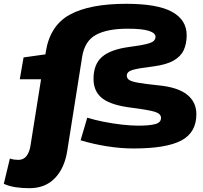

<svg xmlns="http://www.w3.org/2000/svg" viewBox="-77 -770 1070 1010"><path d="M84 -8 139 -353H27L47 -468L162 -484L164 -498Q186 -636 290.5 -693Q395 -750 587 -750Q752 -750 828.5 -707.5Q905 -665 905 -585Q905 -540 889.5 -506.5Q874 -473 836.5 -451.5Q799 -430 732 -421Q650 -411 620 -402Q590 -393 590 -372Q590 -357 604 -348.5Q618 -340 654 -334Q690 -328 757 -321Q859 -311 907.5 -272Q956 -233 956 -169Q956 -73 877 -31Q798 11 626 11Q558 11 485.5 -0.5Q413 -12 347 -32L382 -151Q420 -139 468 -129.5Q516 -120 564 -114.5Q612 -109 651 -109Q708 -109 739 -117Q770 -125 770 -150Q770 -172 737 -182Q704 -192 618 -203Q509 -216 462 -252Q415 -288 415 -355Q415 -432 460 -471Q505 -510 603 -523Q665 -531 694 -538.5Q723 -546 732 -555Q741 -564 741 -577Q741 -596 706.5 -607.5Q672 -619 594 -619Q487 -619 427.5 -586.5Q368 -554 355 -470L277 22Q263 114 212 167Q161 220 78 220Q40 220 6 215Q-28 210 -57 197L-25 64Q-14 68 -2 69.5Q10 71 20 71Q47 71 63 50Q79 29 84 -8Z"/></svg>

Font: Georama ExtraExtended
Style: Bold Italic
Weight: 700
Width: 8
Italic angle: -9°
Designer: Jean-Baptiste Levee
Foundry: Production Type
Version: Version 1.000